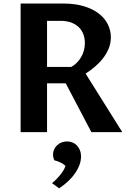

<svg xmlns="http://www.w3.org/2000/svg" viewBox="-20 -735 725 1068"><path d="M241.7 -271.5V0H94.7V-715.3H333Q397.5 -715.3 446.5 -700.4Q495.6 -685.5 529.1 -659.9Q562.5 -634.3 579.6 -600.1Q596.7 -565.9 596.7 -527.8Q596.7 -493.7 584 -463.6Q571.3 -433.6 551 -408.2Q530.8 -382.8 505.9 -362.1Q481 -341.3 456.1 -325.7L660.2 0H488.3L345.7 -271.5ZM241.7 -362.8H376.5Q392.6 -371.6 406.2 -385Q419.9 -398.4 430.2 -415.3Q440.4 -432.1 446.3 -452.4Q452.1 -472.7 452.1 -495.6Q452.1 -522 443.6 -544.7Q435.1 -567.4 418.2 -583.7Q401.4 -600.1 376 -609.6Q350.6 -619.1 316.9 -619.1H241.7ZM269.5 283.7Q282.2 273.4 294.2 261.2Q306.2 249 316.4 236.1Q326.7 223.1 334 210.7Q341.3 198.2 344.2 187.5Q333.5 177.2 316.4 168.9Q299.3 160.6 282.2 156.7Q278.8 149.9 276.9 141.4Q274.9 132.8 274.9 124Q274.9 109.4 281 96.2Q287.1 83 297.6 73Q308.1 63 322.3 57.4Q336.4 51.8 353 51.8Q368.7 51.8 382.8 57.4Q397 63 407.5 73.7Q418 84.5 424.3 100.1Q430.7 115.7 430.7 136.2Q430.7 157.7 422.6 180.7Q414.6 203.6 399.2 226.6Q383.8 249.5 360.8 271.5Q337.9 293.5 308.6 312.5Z"/></svg>

Font: Proza Libre
Style: SemiBold
Weight: 600
Designer: Jasper de Waard
Foundry: Jasper de Waard
Version: Version 1.000; ttfautohint (v1.4.1.8-43bc) -l 8 -r 50 -G 200